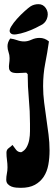

<svg xmlns="http://www.w3.org/2000/svg" viewBox="-20 -902 268 922"><path d="M96 -703Q113 -703 131.5 -711.5Q150 -720 170 -720Q195 -720 215 -703Q207 -647 197 -596.5Q187 -546 187 -488Q187 -449 192 -410Q197 -371 202.5 -333Q208 -295 213 -256.5Q218 -218 218 -179Q218 -143 212 -110.5Q206 -78 190 -53.5Q174 -29 147.5 -14.5Q121 0 80 0Q70 0 58 -1Q46 -2 35.5 -6Q25 -10 17.5 -18Q10 -26 10 -39Q10 -54 13 -68.5Q16 -83 16 -98Q16 -116 13.5 -133.5Q11 -151 11 -169Q11 -183 21.5 -190.5Q32 -198 40 -206Q48 -195 57 -183Q66 -171 82 -171Q99 -179 108 -195.5Q117 -212 120.5 -231.5Q124 -251 124 -271.5Q124 -292 124 -308Q124 -368 118.5 -427Q113 -486 113 -546L106 -553Q95 -553 85 -552Q75 -551 64 -551Q42 -551 33.5 -557Q25 -563 23.5 -573Q22 -583 24 -596Q26 -609 26 -623Q26 -638 21 -652Q16 -666 16 -680Q16 -699 29 -717Q46 -715 62.5 -709Q79 -703 96 -703ZM200 -863Q213 -844 208 -821Q203 -798 184 -785Q174 -779 151.5 -768Q129 -757 104 -748.5Q79 -740 57.5 -737Q36 -734 29 -745Q22 -755 33 -773.5Q44 -792 61.5 -811.5Q79 -831 98 -848Q117 -865 126 -871Q143 -882 165 -882Q187 -882 200 -863Z"/></svg>

Font: Reclame
Style: Regular
Weight: 400
Designer: Peter Wiegel
Foundry: Peter Wiegel
Version: Version 1.000